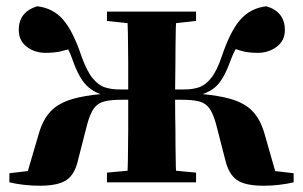

<svg xmlns="http://www.w3.org/2000/svg" viewBox="-20 -583 969 614"><path d="M10 0V-29L69 -36L104 -155Q117 -201 142.5 -227.5Q168 -254 214 -267Q249 -277 301 -282Q279 -290 263 -304Q235 -327 213 -389Q206 -410 198 -425Q184 -421 171 -418Q149 -414 126 -414Q91 -414 65.5 -433.5Q40 -453 40 -487Q40 -545 99 -563Q150 -557 182 -520Q214 -483 241 -402Q258 -355 276.5 -332.5Q295 -310 316 -303.5Q337 -297 360 -297H390Q390 -338 390 -384Q389 -433 389 -477Q388 -495 388 -509L322 -516V-546H607V-516L543 -509Q542 -495 542 -477Q541 -433 541 -384Q540 -338 540 -297H570Q595 -297 615.5 -303.5Q636 -310 654.5 -332.5Q673 -355 689 -402Q716 -483 748.5 -520Q781 -557 832 -563Q891 -545 891 -487Q891 -453 865 -433.5Q839 -414 804 -414Q780 -414 761 -418Q748 -421 734 -426Q725 -411 717 -389Q695 -327 668 -304Q651 -290 628 -282Q681 -277 716 -267Q762 -254 787.5 -227.5Q813 -201 826 -155L860 -36L919 -29V0Q899 5 873 8Q847 11 824 11Q764 11 737.5 -7.5Q711 -26 700 -73L671 -186Q662 -219 650 -236Q638 -253 617.5 -258.5Q597 -264 562 -264H540Q540 -216 541 -167Q541 -114 542 -70Q542 -52 543 -37L607 -31V0H322V-31L388 -37Q388 -52 389 -70Q389 -114 390 -167Q390 -216 390 -264H368Q334 -264 313 -258.5Q292 -253 280 -236Q268 -219 259 -186L230 -73Q220 -26 193 -7.5Q166 11 107 11Q82 11 56 8Q30 5 10 0Z"/></svg>

Font: Early Summer Mincho Heavy
Style: Regular
Weight: 900
Designer: GuiWonder
Version: Version 1.002